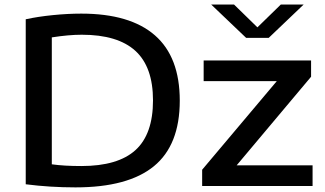

<svg xmlns="http://www.w3.org/2000/svg" viewBox="-20 -806 1407 832"><path d="M91.5 -7.5V-722.5Q144 -734 208.8 -740.5Q273.5 -747 332 -747Q543.5 -747 651.2 -653Q759 -559 759 -370Q759 -177.5 647 -85.8Q535 6 307 6Q197 6 91.5 -7.5ZM643 -371Q643 -516 566.5 -585.8Q490 -655.5 334.5 -655.5Q277.5 -655.5 204.5 -644V-94Q257.5 -86.5 332.5 -86.5Q491 -86.5 567 -155.5Q643 -224.5 643 -371ZM1005.5 -89.5H1334.5V0H856V-70.5L1179.5 -454.5H862.5V-544H1328V-473.5ZM1197 -786.5H1296L1144.5 -642H1046.5L895 -786.5H994L1095.5 -687.5Z"/></svg>

Font: Encode Sans Expanded Medium
Style: Regular
Weight: 500
Width: 7
Designer: Multiple Designers
Foundry: Impallari Type
Version: Version 2.000